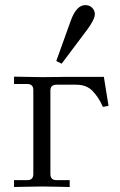

<svg xmlns="http://www.w3.org/2000/svg" viewBox="-20 -747 480 768"><path d="M205.1 -502.9 263.7 -666Q286.1 -726.6 321.3 -726.6Q338.4 -726.6 348.9 -715.6Q359.4 -704.6 359.4 -690.9Q359.4 -669.4 328.1 -627.4L226.6 -492.2ZM36.1 1V-26.4H88.9Q113.3 -26.4 113.3 -50.8V-386.7Q113.3 -411.1 88.9 -411.1H36.1V-440.4Q37.6 -440.4 85 -439.5Q132.3 -438.5 148.9 -438.5Q165.5 -438.5 202.4 -439Q239.3 -439.5 240.7 -439.5H395.5L414.1 -323.7L391.6 -319.3Q376 -356 351.1 -382.3Q326.7 -408.2 284.7 -408.2H206.1Q181.6 -408.2 181.6 -384.8V-50.8Q181.6 -26.4 206.1 -26.4H258.8V1Q257.3 1 211.4 0Q165.5 -1 148.9 -1Q132.3 -1 85 0Q37.6 1 36.1 1Z"/></svg>

Font: Theano Old Style
Style: Regular
Weight: 400
Designer: Alexey Kryukov
Version: Version 2.00